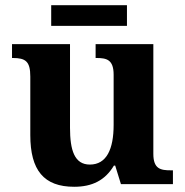

<svg xmlns="http://www.w3.org/2000/svg" viewBox="-20 -705 707 735"><path d="M176 -606H466V-685H176ZM264 10C332 10 382 -14 416 -71H421L443 0H642V-53H634C595 -53 567 -58 567 -116V-536H346V-483H349C388 -483 415 -477 415 -419V-227C415 -134 388 -75 324 -75C265 -75 248 -130 248 -216V-536H26V-483H29C78 -483 96 -470 96 -412V-188C96 -53 148 10 264 10Z"/></svg>

Font: Noto Serif Malayalam
Style: Bold
Weight: 700
Designer: Indian type Foundry, Jelle Bosma, Monotype Design Team
Foundry: Monotype Imaging Inc.
Version: Version 2.104